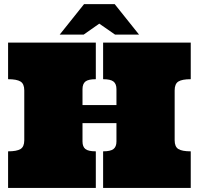

<svg xmlns="http://www.w3.org/2000/svg" viewBox="-20 -930 984 950"><path d="M556.2 -320.8H388.2V-230Q388.2 -204.1 402.6 -192.6Q417 -181.2 454.1 -181.2V0H20V-181.2Q63 -181.2 81.5 -192.6Q100.1 -204.1 100.1 -235.8V-482.9Q100.1 -515.1 81.5 -526.6Q63 -538.1 20 -538.1V-719.2H454.1V-538.1Q417 -538.1 402.6 -526.6Q388.2 -515.1 388.2 -488.8V-410.2H556.2V-488.8Q556.2 -515.1 541.5 -526.6Q526.9 -538.1 490.2 -538.1V-719.2H923.8V-538.1Q880.9 -538.1 862.5 -526.6Q844.2 -515.1 844.2 -482.9V-235.8Q844.2 -204.1 862.5 -192.6Q880.9 -181.2 923.8 -181.2V0H490.2V-181.2Q526.9 -181.2 541.5 -192.6Q556.2 -204.1 556.2 -230ZM396 -909.7H547.4L668 -758.8H549.3L471.2 -813L394 -758.8H275.4Z"/></svg>

Font: Ultra
Style: Regular
Weight: 400
Designer: Astigmatic (AOETI)
Foundry: Astigmatic (AOETI)
Version: Version 1.001